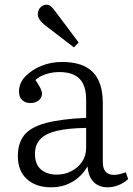

<svg xmlns="http://www.w3.org/2000/svg" viewBox="-20 -784 566 818"><path d="M197 14Q133 14 94.5 -21Q56 -56 56 -119Q56 -174 83 -208Q110 -242 174 -259.5Q238 -277 347 -282V-359Q347 -401 334 -427Q321 -453 295.5 -465Q270 -477 233 -477Q202 -477 174 -467.5Q146 -458 131 -443Q142 -427 148 -416Q154 -405 156.5 -398Q159 -391 159 -385Q159 -368 145 -356.5Q131 -345 110 -345Q88 -345 74.5 -357.5Q61 -370 61 -394Q61 -430 87.5 -458Q114 -486 155.5 -503Q197 -520 243 -520Q305 -520 343.5 -500Q382 -480 400 -441Q418 -402 418 -346V-93Q418 -66 430 -52.5Q442 -39 466 -39Q477 -39 489.5 -42Q502 -45 516 -50L526 -21Q509 -5 485.5 4.5Q462 14 439 14Q402 14 379.5 -8Q357 -30 353 -75Q335 -45 311.5 -25.5Q288 -6 259.5 4Q231 14 197 14ZM222 -40Q255 -40 283.5 -54.5Q312 -69 329.5 -94.5Q347 -120 347 -154V-239Q270 -238 222 -226.5Q174 -215 151.5 -191Q129 -167 129 -129Q129 -84 154.5 -62Q180 -40 222 -40ZM295 -582 175 -674Q157 -688 149 -700Q141 -712 141 -724Q141 -734 145.5 -743Q150 -752 159 -758Q168 -764 178 -764Q188 -764 195.5 -758Q203 -752 213 -739L315 -603Z"/></svg>

Font: Literata 18pt Light
Style: Regular
Weight: 300
Designer: Latin by Veronika Burian and Jose Scaglione. Greek by Irene Vlachou. Cyrillic by Vera Evstafieva.
Foundry: TypeTogether
Version: Version 3.103;gftools[0.9.29]